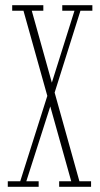

<svg xmlns="http://www.w3.org/2000/svg" viewBox="-20 -720 385 740"><path d="M208 0V-21.5H254.5L70.5 -678.5H27V-700H147V-678.5H102.5L286 -21.5H331V0ZM10 0V-21.5H58L167 -365L186 -348L81.5 -21.5H129V0ZM188 -355 171.5 -375 267 -678.5H220V-700H336V-678.5H290Z"/></svg>

Font: Imbue 48pt Thin
Style: Regular
Weight: 250
Designer: Tyler Finck
Foundry: Etcetera Type Company
Version: Version 1.102